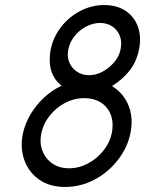

<svg xmlns="http://www.w3.org/2000/svg" viewBox="-20 -729 575 761"><path d="M393 -709Q343 -709 298 -685.5Q253 -662 222 -622Q191 -582 181 -533Q176 -506 177.5 -479.5Q179 -453 190.5 -430Q202 -407 224 -389Q188 -373 156 -343.5Q124 -314 102 -277.5Q80 -241 71 -201Q59 -143 76.5 -94.5Q94 -46 135.5 -17Q177 12 238 12Q299 12 353.5 -16.5Q408 -45 446.5 -94Q485 -143 497 -201Q505 -240 499.5 -274.5Q494 -309 475.5 -338Q457 -367 424 -388Q466 -414 493.5 -449Q521 -484 531 -533Q541 -582 527 -622Q513 -662 478.5 -685.5Q444 -709 393 -709ZM333 -431Q305 -431 284 -445.5Q263 -460 254 -483.5Q245 -507 251 -534Q257 -563 276 -586.5Q295 -610 322 -624Q349 -638 376 -638Q405 -638 425.5 -624Q446 -610 455 -586.5Q464 -563 458 -534Q453 -507 433.5 -483.5Q414 -460 387.5 -445.5Q361 -431 333 -431ZM254 -62Q215 -62 187.5 -81Q160 -100 148 -131.5Q136 -163 144 -201Q150 -230 166 -255Q182 -280 205.5 -299.5Q229 -319 256.5 -329.5Q284 -340 313 -340Q354 -340 381.5 -321.5Q409 -303 420 -271.5Q431 -240 423 -201Q415 -163 389.5 -131.5Q364 -100 328.5 -81Q293 -62 254 -62Z"/></svg>

Font: Advent Pro Medium
Style: Italic
Weight: 500
Italic angle: -12°
Version: Version 3.000